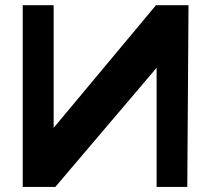

<svg xmlns="http://www.w3.org/2000/svg" viewBox="-20 -738 834 758"><path d="M719.4 0H598.3V-533.3L679.3 -565.7L198.4 0H69.7V-717.6H191.8V-134.9L122.1 -149.7L595.9 -717.6H724.2Z"/></svg>

Font: Russolo 10pt ExtraLight
Style: Regular
Weight: 200
Designer: Micah Stupak-Hahn
Version: Version 1.000